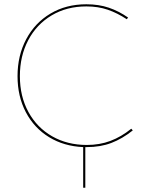

<svg xmlns="http://www.w3.org/2000/svg" viewBox="-20 -683 694 898"><path d="M386 5H379V195H369V5Q279 1 209.5 -41.5Q140 -84 101 -158Q62 -232 62 -327Q62 -423 102.5 -499.5Q143 -576 216 -619.5Q289 -663 384 -663Q442 -663 489 -647Q536 -631 579 -601L573 -593Q529 -622 484 -637.5Q439 -653 384 -653Q292 -653 221.5 -611Q151 -569 112 -495Q73 -421 73 -327Q73 -232 113 -159Q153 -86 224 -45.5Q295 -5 386 -5Q446 -5 496.5 -24Q547 -43 594 -81L601 -73Q552 -34 501 -14.5Q450 5 386 5Z"/></svg>

Font: Ysabeau Hairline
Style: Regular
Weight: 100
Designer: Christian Thalmann (Catharsis Fonts)
Version: Version 0.003